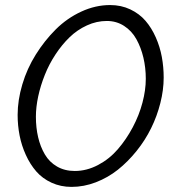

<svg xmlns="http://www.w3.org/2000/svg" viewBox="-20 -730 698 760"><path d="M49.8 -274.9Q49.8 -333.5 68.4 -396Q86.9 -458.5 121.6 -513.9Q156.2 -569.3 200.9 -613.8Q245.6 -658.2 301.8 -684.1Q357.9 -710 416 -710Q459.5 -710 495.6 -692.9Q531.7 -675.8 555.9 -647.7Q580.1 -619.6 596.7 -582Q613.3 -544.4 620.6 -504.4Q627.9 -464.4 627.9 -422.9Q627.9 -374 614.7 -322Q601.6 -270 578.1 -222.4Q554.7 -174.8 520.5 -132.3Q486.3 -89.8 446.8 -58.3Q407.2 -26.9 359.6 -8.5Q312 9.8 263.2 9.8Q220.2 9.8 184.1 -6.8Q147.9 -23.4 123.5 -51.5Q99.1 -79.6 82.3 -116.7Q65.4 -153.8 57.6 -193.6Q49.8 -233.4 49.8 -274.9ZM557.1 -418Q557.1 -461.9 547.6 -502Q538.1 -542 519.8 -575Q501.5 -607.9 471.2 -627.4Q440.9 -647 402.8 -647Q362.3 -647 324 -629.4Q285.6 -611.8 255.4 -582.5Q225.1 -553.2 199.7 -514.6Q174.3 -476.1 157.5 -433.8Q140.6 -391.6 131.3 -348.9Q122.1 -306.2 122.1 -268.1Q122.1 -224.6 130.9 -187Q139.6 -149.4 157.5 -118.9Q175.3 -88.4 205.8 -70.8Q236.3 -53.2 275.9 -53.2Q323.2 -53.2 368.2 -76.9Q413.1 -100.6 446.5 -139.4Q480 -178.2 505.4 -226.1Q530.8 -273.9 543.9 -323.7Q557.1 -373.5 557.1 -418Z"/></svg>

Font: Rawline
Style: Italic
Weight: 400
Italic angle: -12°
Designer: Matt McInerney, Pablo Impallari, Rodrigo Fuenzalida
Foundry: Matt McInerney, Pablo Impallari, Rodrigo Fuenzalida
Version: Version 4.020;PS 004.020;hotconv 1.0.88;makeotf.lib2.5.64775